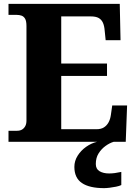

<svg xmlns="http://www.w3.org/2000/svg" viewBox="-20 -734 705 994"><path d="M24 0V-57H68Q84 -57 94.5 -63.5Q105 -70 111 -81.5Q117 -93 117 -110V-599Q117 -625 110 -637Q103 -649 91.5 -653Q80 -657 66 -657H24V-714H600L604 -526H527L522 -575Q520 -601 512.5 -617Q505 -633 490.5 -641Q476 -649 451 -649H297V-405H534V-341H297V-65H479Q503 -65 518 -74.5Q533 -84 542 -100.5Q551 -117 554 -139L561 -188H638L631 0ZM519 240Q443 240 404 213.5Q365 187 365 130Q365 99 382 72Q399 45 426 26Q453 7 483 0H569Q548 6 526.5 21.5Q505 37 490.5 60Q476 83 476 115Q476 141 495.5 152.5Q515 164 545 164Q559 164 574.5 162Q590 160 608 156V224Q598 229 581 232.5Q564 236 547 238Q530 240 519 240Z"/></svg>

Font: Noto Serif Hebrew ExtraBold
Style: Regular
Weight: 800
Version: Version 2.003